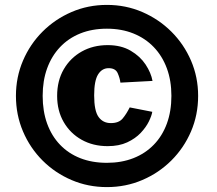

<svg xmlns="http://www.w3.org/2000/svg" viewBox="-20 -753 883 783"><path d="M416 10Q339 10 271.8 -18.8Q204.5 -47.5 153.5 -98.5Q102.5 -149.5 73.8 -217Q45 -284.5 45 -362Q45 -438.5 73.8 -505.8Q102.5 -573 153.5 -624Q204.5 -675 271.8 -704Q339 -733 416 -733Q493 -733 560.2 -704Q627.5 -675 678.8 -624Q730 -573 759 -505.8Q788 -438.5 788 -362Q788 -284.5 759 -217Q730 -149.5 678.8 -98.5Q627.5 -47.5 560.2 -18.8Q493 10 416 10ZM416 -89Q475.5 -89 524 -108Q572.5 -127 607.2 -162.8Q642 -198.5 660.5 -249Q679 -299.5 679 -362Q679 -424 660.5 -474.2Q642 -524.5 607.2 -560.8Q572.5 -597 524 -616.5Q475.5 -636 416 -636Q355.5 -636 307.2 -616.5Q259 -597 224.8 -560.8Q190.5 -524.5 172.2 -474.2Q154 -424 154 -362Q154 -299.5 172.2 -249Q190.5 -198.5 224.8 -162.8Q259 -127 307.2 -108Q355.5 -89 416 -89ZM419 -569Q474 -569 512.8 -546.2Q551.5 -523.5 573.8 -489.8Q596 -456 602 -423L471 -416Q469 -434 460 -454.5Q451 -475 423 -475Q396 -475 380 -449.5Q364 -424 364 -364Q364 -301 382 -276Q400 -251 432 -251Q464.5 -251 480 -269.5Q495.5 -288 509 -315L601 -297Q598.5 -281 587 -257.5Q575.5 -234 553.8 -211Q532 -188 498.8 -172.5Q465.5 -157 419 -157Q359.5 -157 313 -183Q266.5 -209 239.8 -255.2Q213 -301.5 213 -362Q213 -424 240 -470.5Q267 -517 313.5 -543Q360 -569 419 -569Z"/></svg>

Font: Public Sans Black
Style: Regular
Weight: 900
Designer: The Public Sans Project Authors: Dan O. Williams and USWDS (Libre Franklin designed by Pablo Impallari and Rodrigo Fuenz
Version: Version 1.007